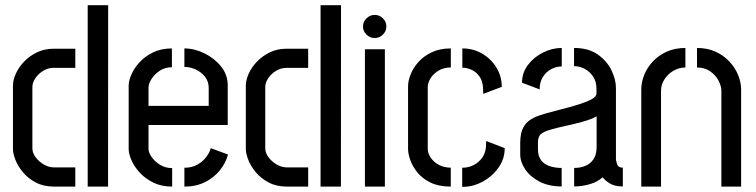

<svg xmlns="http://www.w3.org/2000/svg" viewBox="-20 -726 2942 747"><path d="M191 0Q149.8 0 119.7 -15.8Q89.6 -31.6 69.7 -55.3Q49.8 -79 40.1 -103.8Q30.4 -128.6 30.4 -146.6V-392.2Q30.4 -415 41.9 -440.1Q53.4 -465.2 74.5 -487Q95.6 -508.8 124.3 -522.6Q153 -536.4 188.4 -536.4H273V-462H189Q166.8 -462 147.9 -450.4Q129 -438.8 117.5 -421.6Q106 -404.4 106 -387.8V-148.6Q106 -131.4 118.6 -114.4Q131.2 -97.4 150.3 -86.1Q169.4 -74.8 189.8 -74.8H273V0ZM321.2 0V-705.8H400.8L400.4 0Z M649.8 0Q608.2 0 576.5 -15.6Q544.8 -31.2 523.4 -54.7Q502 -78.2 491.3 -103Q480.6 -127.8 480.6 -146.6V-393Q480.6 -411.8 491.3 -436.3Q502 -460.8 523.3 -484.1Q544.6 -507.4 576.1 -522.5Q607.6 -537.6 648.8 -537.6V-464.4Q622 -464.4 601.7 -450.9Q581.4 -437.4 569.6 -418.9Q557.8 -400.4 557.8 -384.6V-314.2H792V-384.2Q792 -408.6 778 -426.8Q764 -445 742.4 -455.3Q720.8 -465.6 697.4 -465.6V-537.6Q736.6 -537.6 775.3 -518.6Q814 -499.6 840 -467.4Q866 -435.2 866 -394V-239.8H557.8V-146.6Q557.8 -133 569.6 -115.6Q581.4 -98.2 602.3 -85.1Q623.2 -72 649.8 -72ZM697.4 0V-73.4Q727.4 -73.4 748.6 -85.8Q769.8 -98.2 782.9 -115.7Q796 -133.2 800 -149.6L867 -124.8Q858.8 -92.8 836 -64.1Q813.2 -35.4 778.1 -17.7Q743 0 697.4 0Z M1097 0Q1055.8 0 1025.7 -15.8Q995.6 -31.6 975.7 -55.3Q955.8 -79 946.1 -103.8Q936.4 -128.6 936.4 -146.6V-392.2Q936.4 -415 947.9 -440.1Q959.4 -465.2 980.5 -487Q1001.6 -508.8 1030.3 -522.6Q1059 -536.4 1094.4 -536.4H1179V-462H1095Q1072.8 -462 1053.9 -450.4Q1035 -438.8 1023.5 -421.6Q1012 -404.4 1012 -387.8V-148.6Q1012 -131.4 1024.6 -114.4Q1037.2 -97.4 1056.3 -86.1Q1075.4 -74.8 1095.8 -74.8H1179V0ZM1227.2 0V-705.8H1306.8L1306.4 0Z M1399.8 0V-534.4H1477.4V0ZM1438 -578Q1419.6 -578 1405.9 -591.3Q1392.2 -604.6 1392.2 -622.9Q1392.2 -641.2 1405.9 -654.6Q1419.6 -668 1438 -668Q1456.4 -668 1469.8 -654.7Q1483.2 -641.4 1483.2 -623.1Q1483.2 -604.8 1469.8 -591.4Q1456.4 -578 1438 -578Z M1733.8 0Q1687.2 0 1655.2 -15.6Q1623.2 -31.2 1604 -55Q1584.8 -78.8 1576.2 -103.5Q1567.6 -128.2 1567.6 -146.6V-390Q1567.6 -411.2 1577.6 -436.6Q1587.6 -462 1608.2 -485Q1628.8 -508 1660.2 -522.8Q1691.6 -537.6 1734 -537.6V-463.6Q1706.2 -463.6 1685.8 -451Q1665.4 -438.4 1654.8 -421Q1644.2 -403.6 1644.2 -387.4V-146.6Q1644.2 -130.6 1655.2 -113.5Q1666.2 -96.4 1686.3 -85.2Q1706.4 -74 1733.8 -73.6ZM1778.2 1V-73.4Q1802.2 -73.4 1822.4 -83.5Q1842.6 -93.6 1855.8 -112.1Q1869 -130.6 1870.8 -155.8L1871.4 -177.4L1943.6 -149.6Q1944 -109 1920 -74.6Q1896 -40.2 1857.9 -19.4Q1819.8 1.4 1778.2 1ZM1860 -360.8 1859.4 -383.6Q1857.6 -412 1845.1 -429.1Q1832.6 -446.2 1814.7 -454.4Q1796.8 -462.6 1778.8 -462.6V-537.6Q1821.4 -537.6 1856 -517.3Q1890.6 -497 1911.4 -463.1Q1932.2 -429.2 1932.2 -388Z M2165.2 -0.6Q2115.2 -0.6 2079 -19.4Q2042.8 -38.2 2023.4 -67.2Q2004 -96.2 2004 -125.4V-173.4Q2004 -187.6 2007.1 -204.5Q2010.2 -221.4 2020.9 -238.1Q2031.6 -254.8 2055 -267Q2071 -275.4 2100.5 -283.8Q2130 -292.2 2164.1 -300.8Q2198.2 -309.4 2229.3 -319Q2260.4 -328.6 2280.5 -339.2Q2300.6 -349.8 2300.6 -362.2V-381Q2300.6 -408.8 2287.4 -428.4Q2274.2 -448 2254.5 -458.3Q2234.8 -468.6 2213.4 -468.6V-539.4Q2269 -539.4 2304.9 -514.5Q2340.8 -489.6 2358.6 -453.3Q2376.4 -417 2376.4 -383.4V-106.8Q2376.4 -100.8 2380.9 -87.2Q2385.4 -73.6 2403.2 -73.6V-0.6Q2373 -0.6 2355.1 -10.9Q2337.2 -21.2 2324.4 -36.2Q2305.4 -18.4 2275 -9.5Q2244.6 -0.6 2213.8 -0.6V-72.6Q2236.6 -72.6 2256.4 -80.2Q2276.2 -87.8 2288.7 -106Q2301.2 -124.2 2301.2 -154.6V-273.2Q2280.4 -261.8 2248.6 -252.9Q2216.8 -244 2182.8 -236.7Q2148.8 -229.4 2122.1 -221.7Q2095.4 -214 2084.8 -204.4Q2073 -195.4 2073 -171.8V-142.8Q2073.6 -117.6 2085.6 -102.1Q2097.6 -86.6 2118.5 -79.6Q2139.4 -72.6 2165.2 -72.6ZM2079.6 -378.2 2011 -404.2Q2011 -442.8 2034 -473.3Q2057 -503.8 2092.7 -521.6Q2128.4 -539.4 2165.6 -539.4V-467.4Q2143.4 -467.4 2123.6 -456.5Q2103.8 -445.6 2091.7 -425.9Q2079.6 -406.2 2079.6 -378.2Z M2475 -377.8Q2475 -406 2486.5 -434.7Q2498 -463.4 2520.2 -487.1Q2542.4 -510.8 2574.2 -525.1Q2606 -539.4 2646.6 -539.4V-463.4Q2622 -463.4 2600.4 -450.9Q2578.8 -438.4 2565.3 -417.7Q2551.8 -397 2551.8 -372.4V0H2475ZM2786.6 -372.4Q2786.6 -391 2775.7 -412Q2764.8 -433 2743.6 -448.2Q2722.4 -463.4 2691.8 -463.4V-539.4Q2732.4 -539.4 2764.2 -524.8Q2796 -510.2 2818.2 -486.2Q2840.4 -462.2 2851.9 -433.8Q2863.4 -405.4 2863.4 -377.8V0H2786.6Z"/></svg>

Font: Stick No Bills ExtraLight
Style: Regular
Weight: 200
Designer: Kosala Senevirathne, Siva Puranthara, Lasantha Premarathna, Tharique Azeez
Foundry: mooniak
Version: Version 2.000